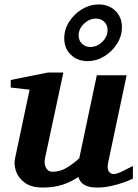

<svg xmlns="http://www.w3.org/2000/svg" viewBox="-20 -823 614 855"><path d="M571.8 -27.8Q558.6 -20.5 532 -11Q505.4 -1.5 474.1 5.4Q442.9 12.2 414.1 12.2Q379.9 12.2 362.1 3.4Q344.2 -5.4 337.4 -16.8Q330.6 -28.3 329.1 -35.2Q296.4 -12.7 257.6 -0.2Q218.8 12.2 169.9 12.2Q120.1 12.2 91.1 -8.8Q62 -29.8 51.5 -60.1Q41 -90.3 46.9 -117.2L111.8 -423.8L27.8 -433.1V-466.8L192.9 -500H262.2L180.2 -117.2Q175.3 -93.8 184.8 -75.9Q194.3 -58.1 212.9 -58.1Q246.6 -58.1 276.4 -75.7Q306.2 -93.3 333 -118.2L411.1 -487.8H543.9L461.9 -100.1Q456.1 -72.3 464.1 -60.1Q472.2 -47.9 487.8 -47.9Q495.6 -47.9 511 -54Q526.4 -60.1 571.8 -84ZM522.9 -702.1Q522.9 -662.1 501 -627.7Q479 -593.3 444.1 -572Q409.2 -550.8 370.1 -550.8Q325.7 -550.8 295.9 -578.9Q266.1 -606.9 266.1 -651.9Q266.1 -691.9 288.1 -726.3Q310.1 -760.7 345.2 -782Q380.4 -803.2 419.9 -803.2Q464.4 -803.2 493.7 -774.9Q522.9 -746.6 522.9 -702.1ZM459 -689Q459 -711.9 444.3 -726.1Q429.7 -740.2 407.2 -740.2Q377.9 -740.2 354 -717.3Q330.1 -694.3 330.1 -665Q330.1 -642.6 345.2 -628.2Q360.4 -613.8 381.8 -613.8Q412.1 -613.8 435.5 -636.7Q459 -659.7 459 -689Z"/></svg>

Font: Charis
Style: Bold Italic
Weight: 700
Italic angle: -11°
Designer: Walt Agee, Miriam Martin, Annie Olsen, Victor Gaultney, Lorna Priest, Alan Ward, Bob Hallissy, Martin Hosken, Sharon Cor
Foundry: SIL Global
Version: Version 7.000